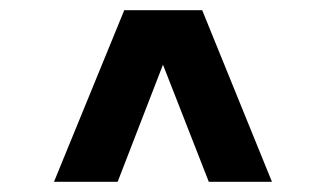

<svg xmlns="http://www.w3.org/2000/svg" viewBox="-20 -730 640 377"><path d="M86 -373 224 -710H377L514 -373H390L300 -603L211 -373Z"/></svg>

Font: Geist Mono ExtraBold
Style: Regular
Weight: 800
Monospace: yes
Designer: Basement.studio, Andrés Briganti, Mateo Zaragoza
Foundry: Basement.studio, Vercel, Andrés Briganti, Guido Ferreyra, Mateo Zaragoza
Version: Version 1.500; ttfautohint (v1.8.4.7-5d5b)